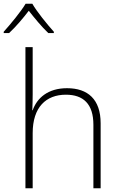

<svg xmlns="http://www.w3.org/2000/svg" viewBox="-37 -1014 657 1034"><path d="M-17 -843V-836H12C49 -870 89 -918 118 -956C148 -918 187 -870 223 -836H253V-843C216 -884 161 -952 137 -994H101C76 -952 20 -884 -17 -843ZM100 0H139V-297C139 -437 211 -504 318 -504C411 -504 466 -455 466 -342V0H505V-350C505 -479 436 -539 324 -539C221 -539 162 -486 139 -420H137C138 -449 139 -475 139 -506V-760H100Z"/></svg>

Font: Noto Sans Mono ExtraLight
Style: Regular
Weight: 200
Designer: Monotype Design Team
Foundry: Monotype Imaging Inc.
Version: Version 2.014